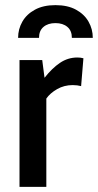

<svg xmlns="http://www.w3.org/2000/svg" viewBox="-20 -728 382 748"><path d="M56 0V-494H144.5L153.5 -425Q183 -462.5 213.8 -483.2Q244.5 -504 281.5 -504Q294 -504 305 -501L296 -392.5Q288.5 -394.5 280.5 -395.5Q272.5 -396.5 263 -396.5Q230 -396.5 202.5 -380.8Q175 -365 160.5 -344V0ZM196 -708Q244 -708 276.2 -690.2Q308.5 -672.5 325 -643.5Q341.5 -614.5 341.5 -580.5H260Q260 -608.5 242.5 -623.2Q225 -638 196 -638Q167 -638 149.5 -623.2Q132 -608.5 132 -580.5H50.5Q50.5 -614.5 67 -643.5Q83.5 -672.5 116 -690.2Q148.5 -708 196 -708Z"/></svg>

Font: Cabin SemiCondensedMedium
Style: Regular
Weight: 500
Width: 4
Designer: Pablo Impallari
Foundry: Pablo Impallari. http://www.impallari.com Igino Marini. http://www.ikern.com
Version: Version 3.001